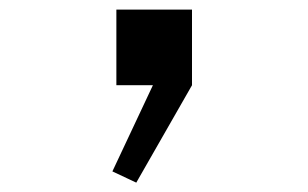

<svg xmlns="http://www.w3.org/2000/svg" viewBox="-20 -182 658 410"><path d="M228.5 0H306.5L220 184L271 208L390 0V-161.5H228.5Z"/></svg>

Font: Monaspace Krypton
Style: Regular
Weight: 400
Designer: Riley Cran & the Lettermatic Team
Foundry: Lettermatic
Version: Version 1.200 (Monaspace Krypton)